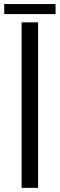

<svg xmlns="http://www.w3.org/2000/svg" viewBox="-44 -908 288 928"><path d="M60.5 0V-800H140V0ZM-23.5 -888.5H224.5V-840H-23.5Z"/></svg>

Font: Big Shoulders Stencil Text
Style: Regular
Weight: 400
Designer: Patric King
Foundry: XO Type Co
Version: Version 1.000